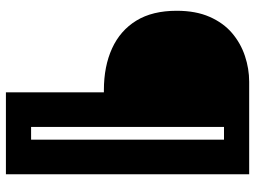

<svg xmlns="http://www.w3.org/2000/svg" viewBox="-124 -576 842 633"><g transform="rotate(90 296.5 -259.0)"><path d="M284 142V-181H277Q198 -181 139 -208Q80 -235 47.5 -288Q15 -341 15 -421Q15 -484 35 -529.5Q55 -575 88.5 -603.5Q122 -632 164 -646Q206 -660 249 -660H398V142ZM348 142V59H494V142ZM440 142V-660H554V142ZM326 -577V-660H517V-577Z"/></g></svg>

Font: Bricolage Grotesque 72pt SemiCondensed ExtraBold
Style: Regular
Weight: 800
Width: 4
Designer: Mathieu Triay
Foundry: Atelier Triay
Version: Version 1.001;gftools[0.9.33.dev8+g029e19f]